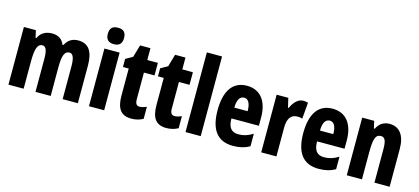

<svg xmlns="http://www.w3.org/2000/svg" viewBox="-61 -1263 3864 1769"><g transform="rotate(15 1870.5 -379.0)"><path d="M571 -560C512 -560 473 -533 448 -484H438C422 -528 386 -560 321 -560C260 -560 212 -532 191 -481H183L167 -550H53V0H198V-255C198 -374 213 -431 263 -431C297 -431 311 -393 311 -316V0H456V-271C456 -380 472 -431 521 -431C554 -431 570 -393 570 -315V0H715V-360C715 -495 667 -560 571 -560Z M894 -768C840 -768 816 -742 816 -689C816 -637 842 -611 894 -611C945 -611 971 -637 971 -689C971 -741 948 -768 894 -768ZM966 -550H821V0H966Z M1272 -116C1242 -116 1230 -136 1230 -175V-430H1331V-550H1230V-663H1131L1097 -545L1030 -507V-430H1085V-172C1085 -49 1126 10 1227 10C1269 10 1305 0 1338 -18V-133C1313 -122 1291 -116 1272 -116Z M1606 -116C1576 -116 1564 -136 1564 -175V-430H1665V-550H1564V-663H1465L1431 -545L1364 -507V-430H1419V-172C1419 -49 1460 10 1561 10C1603 10 1639 0 1672 -18V-133C1647 -122 1625 -116 1606 -116Z M1887 0V-760H1742V0Z M2180 -559C2045 -559 1975 -456 1975 -272C1975 -94 2041 10 2196 10C2256 10 2308 -2 2354 -29V-148C2305 -118 2265 -106 2217 -106C2150 -106 2118 -145 2118 -231H2380V-310C2380 -466 2308 -559 2180 -559ZM2184 -446C2222 -446 2245 -408 2245 -334H2118C2119 -415 2145 -446 2184 -446Z M2717 -560C2663 -560 2623 -509 2603 -461H2596L2575 -550H2464V0H2609V-278C2609 -357 2639 -405 2701 -405C2721 -405 2736 -403 2749 -398L2762 -553C2743 -558 2730 -560 2717 -560Z M2997 -559C2862 -559 2792 -456 2792 -272C2792 -94 2858 10 3013 10C3073 10 3125 -2 3171 -29V-148C3122 -118 3082 -106 3034 -106C2967 -106 2935 -145 2935 -231H3197V-310C3197 -466 3125 -559 2997 -559ZM3001 -446C3039 -446 3062 -408 3062 -334H2935C2936 -415 2962 -446 3001 -446Z M3541 -560C3484 -560 3443 -533 3418 -481H3410L3394 -550H3280V0H3425V-258C3425 -386 3441 -431 3492 -431C3533 -431 3544 -392 3544 -316V0H3689V-361C3689 -489 3635 -560 3541 -560Z"/></g></svg>

Font: Noto Sans Devanagari ExtraCondensed ExtraBold
Style: Regular
Weight: 800
Width: 2
Designer: Jelle Bosma - Monotype Design Team
Foundry: Monotype Imaging Inc.
Version: Version 2.004